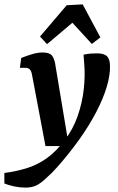

<svg xmlns="http://www.w3.org/2000/svg" viewBox="-78 -668 541 878"><path d="M38 190Q14 190 -12.5 184.5Q-39 179 -58 171V123Q-5 116 43 101.5Q91 87 134.5 56.5Q178 26 218 -27Q256 -77 277 -137Q298 -197 305 -259.5Q312 -322 307 -379L304 -418Q322 -422 338 -423Q354 -424 366 -424Q398 -424 411.5 -410.5Q425 -397 425 -365Q426 -324 410 -270.5Q394 -217 362 -155.5Q330 -94 283 -28Q260 4 233.5 37Q207 70 182 98Q157 126 136 144Q108 171 87 180.5Q66 190 38 190ZM130 0 68 -328Q65 -344 58 -351Q51 -358 36 -358H13L19 -403Q50 -415 73 -421.5Q96 -428 117 -428Q152 -428 162.5 -410Q173 -392 176 -366L237 0ZM105 -501 227 -644 300 -648 381 -497 342 -467 253 -564 137 -466Z"/></svg>

Font: Yrsa SemiBold
Style: Italic
Weight: 600
Italic angle: -7.10001°
Version: Version 2.004